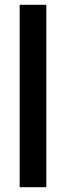

<svg xmlns="http://www.w3.org/2000/svg" viewBox="-20 -780 275 800"><path d="M173 0V-760H62V0Z"/></svg>

Font: Noto Sans Gujarati ExtraCondensed SemiBold
Style: Regular
Weight: 600
Width: 2
Designer: Jelle Bosma - Monotype Design Team, Universal Thirst
Foundry: Monotype Imaging Inc.
Version: Version 2.106